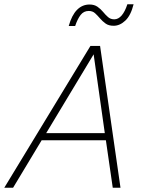

<svg xmlns="http://www.w3.org/2000/svg" viewBox="-62 -874 655 894"><path d="M-42 0 359 -660H404L499 0H463L431 -221H132L-1 0ZM153 -254H426L374 -621ZM560 -854Q547 -802 521.5 -778Q496 -754 467 -754Q444 -754 429.5 -764.5Q415 -775 403.5 -788.5Q392 -802 380.5 -812.5Q369 -823 351 -823Q328 -823 313.5 -804.5Q299 -786 288 -753H258Q272 -803 296.5 -828Q321 -853 355 -853Q377 -853 392 -842.5Q407 -832 418 -818.5Q429 -805 441 -794.5Q453 -784 470 -784Q489 -784 504.5 -802Q520 -820 531 -854Z"/></svg>

Font: Kantumruy Pro ExtraLight
Style: Italic
Weight: 250
Italic angle: -13°
Version: Version 1.002